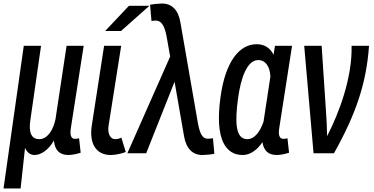

<svg xmlns="http://www.w3.org/2000/svg" viewBox="-50 -840 2123 1090"><path d="M67 230 92 0C102 21 118 40 146 40C178 40 222 17 256 -42C261 11 287 40 338 40C359 40 387 34 408 27L399 -55C393 -53 380 -51 372 -52C344 -56 349 -95 354 -124L425 -580H328L265 -163C251 -97 217 -50 173 -50C129 -50 112 -86 122 -156L183 -580H85L-30 230Z M682 -807 547 -664H637L798 -807ZM541 -580 471 -127C455 -22 498 40 578 40C608 40 643 31 664 23L639 -59C632 -55 620 -50 603 -50C575 -50 560 -84 566 -124L638 -580Z M995 -66C1007 4 1044 40 1099 40C1117 40 1148 37 1167 33L1159 -55L1140 -53C1106 -49 1087 -65 1073 -144L974 -714C962 -784 925 -820 870 -820C852 -820 821 -817 802 -813L810 -721L829 -723C863 -727 884 -698 896 -632L916 -519L673 30H780L941 -376Z M1591 27 1582 -55C1576 -53 1563 -51 1555 -52C1527 -56 1532 -95 1537 -124L1608 -580H1511L1503 -529C1484 -568 1451 -589 1407 -589C1310 -589 1230 -493 1202 -290C1168 -47 1232 40 1328 40C1371 40 1410 11 1440 -33C1447 14 1472 40 1521 40C1542 40 1570 34 1591 27ZM1301 -279C1317 -399 1353 -499 1416 -499C1458 -499 1483 -461 1485 -405L1446 -149C1428 -96 1397 -50 1354 -50C1285 -50 1284 -150 1301 -279Z M1730 30H1846C1971 -193 2030 -367 2045 -580H1946C1950 -400 1877 -203 1807 -67C1806 -117 1804 -168 1800 -218L1776 -580H1677Z"/></svg>

Font: Smiley Sans Oblique
Style: Regular
Weight: 400
Italic angle: -8°
Designer: oooooohmygosh, Nagisa Chen, Janine Sui, Heda Shi, Jian Li
Foundry: atelierAnchor
Version: Version 2.0.1